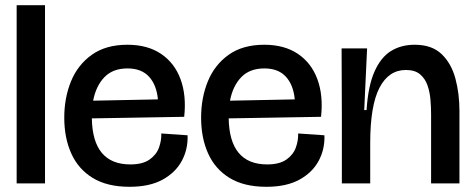

<svg xmlns="http://www.w3.org/2000/svg" viewBox="-20 -705 1824 738"><path d="M44 0V-685H153V0Z M478 13Q392 13 336.5 -21Q281 -55 254 -115Q227 -175 227 -253Q227 -329 253 -392.5Q279 -456 333 -494.5Q387 -533 470 -533Q547 -533 599 -498Q651 -463 674 -400.5Q697 -338 688 -256L333 -250Q336 -73 481 -73Q528 -73 554.5 -91.5Q581 -110 591 -137.5Q601 -165 600 -192L701 -185Q703 -132 679 -87Q655 -42 605 -14.5Q555 13 478 13ZM470 -442Q414 -442 381.5 -408.5Q349 -375 338 -318L587 -323Q582 -378 553 -410Q524 -442 470 -442Z M1004 13Q918 13 862.5 -21Q807 -55 780 -115Q753 -175 753 -253Q753 -329 779 -392.5Q805 -456 859 -494.5Q913 -533 996 -533Q1073 -533 1125 -498Q1177 -463 1200 -400.5Q1223 -338 1214 -256L859 -250Q862 -73 1007 -73Q1054 -73 1080.5 -91.5Q1107 -110 1117 -137.5Q1127 -165 1126 -192L1227 -185Q1229 -132 1205 -87Q1181 -42 1131 -14.5Q1081 13 1004 13ZM996 -442Q940 -442 907.5 -408.5Q875 -375 864 -318L1113 -323Q1108 -378 1079 -410Q1050 -442 996 -442Z M1294 0V-259L1293 -519H1391L1380 -282H1389Q1395 -375 1419.5 -430Q1444 -485 1483 -509Q1522 -533 1574 -533Q1640 -533 1677.5 -497Q1715 -461 1730.5 -403Q1746 -345 1746 -279V0H1637V-266Q1637 -293 1634.5 -322.5Q1632 -352 1623 -377.5Q1614 -403 1594.5 -419.5Q1575 -436 1540 -436Q1474 -436 1438.5 -367.5Q1403 -299 1403 -155V0Z"/></svg>

Font: Bricolage Grotesque 48pt Medium
Style: Regular
Weight: 500
Designer: Mathieu Triay
Foundry: Atelier Triay
Version: Version 1.000; ttfautohint (v1.8.4.7-5d5b);gftools[0.9.32]